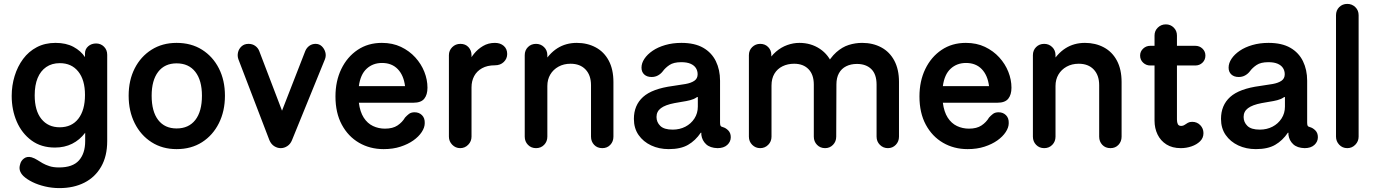

<svg xmlns="http://www.w3.org/2000/svg" viewBox="-20 -750 7060 985"><path d="M262 7Q191 7 141.5 -29.5Q92 -66 66 -126Q40 -186 40 -258Q40 -311 55 -360Q70 -409 98.5 -447.5Q127 -486 169 -508Q211 -530 265 -530Q319 -530 357 -509.5Q395 -489 416 -457V-476Q416 -498 432.5 -512.5Q449 -527 473 -527Q497 -527 513.5 -510.5Q530 -494 530 -469V-26Q530 51 499 105Q468 159 413 187Q358 215 285 215Q247 215 211 206.5Q175 198 146.5 184Q118 170 100 153Q86 139 82 124.5Q78 110 83 94Q87 75 103 63Q119 51 142 57Q158 62 171 70.5Q184 79 199 87.5Q214 96 234 102.5Q254 109 283 109Q353 109 385 73Q417 37 417 -26V-69Q389 -32 350 -12.5Q311 7 262 7ZM286 -97Q348 -97 382 -141Q416 -185 416 -263Q416 -340 381.5 -383Q347 -426 287 -426Q246 -426 217 -406Q188 -386 173 -349.5Q158 -313 158 -261Q158 -182 192.5 -139.5Q227 -97 286 -97Z M886 15Q813 15 757.5 -20.5Q702 -56 671 -118Q640 -180 640 -259Q640 -338 671 -399Q702 -460 757.5 -495Q813 -530 886 -530Q961 -530 1016.5 -495Q1072 -460 1103 -399Q1134 -338 1134 -259Q1134 -180 1103 -118Q1072 -56 1016.5 -20.5Q961 15 886 15ZM886 -91Q948 -91 982 -134.5Q1016 -178 1016 -259Q1016 -338 982 -381.5Q948 -425 886 -425Q825 -425 791.5 -381.5Q758 -338 758 -259Q758 -178 791.5 -134.5Q825 -91 886 -91Z M1420 10Q1403 10 1387 0Q1371 -10 1362 -31L1203 -446Q1197 -463 1201 -481Q1205 -499 1219 -512Q1233 -525 1255 -525Q1275 -525 1289.5 -514.5Q1304 -504 1310 -488L1441 -145L1410 -139L1546 -488Q1553 -505 1567 -515Q1581 -525 1599 -525Q1618 -525 1631 -512.5Q1644 -500 1649 -482Q1654 -464 1647 -446L1478 -31Q1470 -11 1454 -0.5Q1438 10 1420 10Z M1948 15Q1878 15 1822 -17.5Q1766 -50 1733.5 -110.5Q1701 -171 1701 -255Q1701 -334 1731 -396Q1761 -458 1814.5 -494Q1868 -530 1939 -530Q1994 -530 2037 -509.5Q2080 -489 2110.5 -455.5Q2141 -422 2157 -381.5Q2173 -341 2173 -300Q2173 -264 2156.5 -243.5Q2140 -223 2101 -223H1821Q1827 -176 1846 -146.5Q1865 -117 1893.5 -103.5Q1922 -90 1955 -90Q1995 -90 2019.5 -106.5Q2044 -123 2058 -147Q2067 -157 2078 -165.5Q2089 -174 2107 -174Q2130 -174 2145 -159Q2160 -144 2159 -118Q2159 -96 2143.5 -72.5Q2128 -49 2100.5 -29.5Q2073 -10 2034.5 2.5Q1996 15 1948 15ZM1821 -308H2058Q2051 -364 2020.5 -395.5Q1990 -427 1940 -427Q1893 -427 1861 -397.5Q1829 -368 1821 -308Z M2341 10Q2317 10 2300 -7.5Q2283 -25 2283 -49V-467Q2283 -491 2300 -508Q2317 -525 2342 -525Q2368 -525 2383.5 -508Q2399 -491 2399 -467V-413L2383 -428Q2393 -451 2412 -474.5Q2431 -498 2458 -514Q2485 -530 2519 -530Q2547 -530 2564.5 -514.5Q2582 -499 2582 -473Q2582 -449 2564.5 -432Q2547 -415 2519 -415Q2480 -415 2453 -400Q2426 -385 2412.5 -359.5Q2399 -334 2399 -302V-49Q2399 -25 2382 -7.5Q2365 10 2341 10Z M2730 10Q2705 10 2688.5 -7Q2672 -24 2672 -49V-467Q2672 -492 2688.5 -508.5Q2705 -525 2730 -525Q2754 -525 2771 -508.5Q2788 -492 2788 -467V-404L2764 -419Q2796 -475 2839.5 -502.5Q2883 -530 2939 -530Q2993 -530 3036 -507Q3079 -484 3103 -439Q3127 -394 3127 -329V-49Q3127 -24 3111 -7Q3095 10 3070 10Q3044 10 3028 -7Q3012 -24 3012 -49V-313Q3012 -364 2984 -393.5Q2956 -423 2907 -423Q2872 -423 2845 -408Q2818 -393 2803 -367.5Q2788 -342 2788 -309V-49Q2788 -24 2771.5 -7Q2755 10 2730 10Z M3411 15Q3361 15 3320.5 -4Q3280 -23 3256 -57.5Q3232 -92 3232 -140Q3232 -210 3279 -252.5Q3326 -295 3432 -309Q3468 -314 3496.5 -319Q3525 -324 3542 -335.5Q3559 -347 3559 -369Q3559 -387 3550 -401Q3541 -415 3522.5 -423Q3504 -431 3475 -431Q3436 -431 3414.5 -416.5Q3393 -402 3380 -384Q3370 -371 3355.5 -363Q3341 -355 3323 -355Q3299 -355 3285 -368Q3271 -381 3271 -403Q3271 -426 3286 -448.5Q3301 -471 3328 -489.5Q3355 -508 3393 -519Q3431 -530 3476 -530Q3544 -530 3587.5 -505Q3631 -480 3652.5 -436Q3674 -392 3674 -336V-121Q3674 -110 3676.5 -105Q3679 -100 3688 -98Q3703 -94 3716 -81Q3729 -68 3729 -46Q3729 -23 3711 -6.5Q3693 10 3661 10Q3623 9 3602.5 -10Q3582 -29 3578 -58V-69H3575Q3548 -29 3510 -7Q3472 15 3411 15ZM3431 -85Q3467 -85 3496 -100Q3525 -115 3542.5 -142Q3560 -169 3560 -203V-250Q3560 -252 3558.5 -252.5Q3557 -253 3553 -250Q3540 -241 3520.5 -236Q3501 -231 3480 -228Q3459 -225 3440 -221Q3393 -212 3370.5 -195Q3348 -178 3348 -150Q3348 -123 3367.5 -104Q3387 -85 3431 -85Z M3880 10Q3856 10 3839 -7Q3822 -24 3822 -49V-467Q3822 -492 3839 -508.5Q3856 -525 3880 -525Q3905 -525 3921 -508.5Q3937 -492 3937 -469L3938 -418L3914 -425Q3934 -462 3961 -485Q3988 -508 4019 -519Q4050 -530 4081 -530Q4140 -530 4186 -499.5Q4232 -469 4253 -413L4213 -405Q4240 -455 4270.5 -482Q4301 -509 4334.5 -519.5Q4368 -530 4403 -530Q4458 -530 4501 -507Q4544 -484 4568 -439Q4592 -394 4592 -330V-49Q4592 -24 4575.5 -7Q4559 10 4535 10Q4511 10 4494 -7Q4477 -24 4477 -49V-316Q4477 -369 4450 -395.5Q4423 -422 4376 -422Q4345 -422 4321 -410Q4297 -398 4284 -374.5Q4271 -351 4271 -317L4270 -49Q4270 -24 4253.5 -7Q4237 10 4213 10Q4188 10 4171.5 -7Q4155 -24 4155 -49V-316Q4155 -367 4128 -395Q4101 -423 4054 -423Q4021 -423 3994.5 -410Q3968 -397 3953 -372Q3938 -347 3938 -311V-49Q3938 -24 3921 -7Q3904 10 3880 10Z M4944 15Q4874 15 4818 -17.5Q4762 -50 4729.5 -110.5Q4697 -171 4697 -255Q4697 -334 4727 -396Q4757 -458 4810.5 -494Q4864 -530 4935 -530Q4990 -530 5033 -509.5Q5076 -489 5106.5 -455.5Q5137 -422 5153 -381.5Q5169 -341 5169 -300Q5169 -264 5152.5 -243.5Q5136 -223 5097 -223H4817Q4823 -176 4842 -146.5Q4861 -117 4889.5 -103.5Q4918 -90 4951 -90Q4991 -90 5015.5 -106.5Q5040 -123 5054 -147Q5063 -157 5074 -165.5Q5085 -174 5103 -174Q5126 -174 5141 -159Q5156 -144 5155 -118Q5155 -96 5139.5 -72.5Q5124 -49 5096.5 -29.5Q5069 -10 5030.5 2.5Q4992 15 4944 15ZM4817 -308H5054Q5047 -364 5016.5 -395.5Q4986 -427 4936 -427Q4889 -427 4857 -397.5Q4825 -368 4817 -308Z M5337 10Q5312 10 5295.5 -7Q5279 -24 5279 -49V-467Q5279 -492 5295.5 -508.5Q5312 -525 5337 -525Q5361 -525 5378 -508.5Q5395 -492 5395 -467V-404L5371 -419Q5403 -475 5446.5 -502.5Q5490 -530 5546 -530Q5600 -530 5643 -507Q5686 -484 5710 -439Q5734 -394 5734 -329V-49Q5734 -24 5718 -7Q5702 10 5677 10Q5651 10 5635 -7Q5619 -24 5619 -49V-313Q5619 -364 5591 -393.5Q5563 -423 5514 -423Q5479 -423 5452 -408Q5425 -393 5410 -367.5Q5395 -342 5395 -309V-49Q5395 -24 5378.5 -7Q5362 10 5337 10Z M6038 10Q5994 10 5964 -9Q5934 -28 5918.5 -60Q5903 -92 5903 -131V-568Q5903 -592 5920 -608.5Q5937 -625 5961 -625Q5985 -625 6001.5 -608.5Q6018 -592 6018 -568V-137Q6018 -122 6022.5 -113Q6027 -104 6040 -104Q6050 -104 6057.5 -109.5Q6065 -115 6074 -120Q6083 -125 6096 -125Q6121 -125 6137.5 -108Q6154 -91 6154 -67Q6154 -42 6136.5 -25Q6119 -8 6092.5 1Q6066 10 6038 10ZM5881 -414Q5860 -414 5844.5 -428.5Q5829 -443 5829 -465Q5829 -486 5844.5 -500.5Q5860 -515 5881 -515H6112Q6134 -515 6149 -500.5Q6164 -486 6164 -465Q6164 -443 6149 -428.5Q6134 -414 6112 -414Z M6423 15Q6373 15 6332.5 -4Q6292 -23 6268 -57.5Q6244 -92 6244 -140Q6244 -210 6291 -252.5Q6338 -295 6444 -309Q6480 -314 6508.5 -319Q6537 -324 6554 -335.5Q6571 -347 6571 -369Q6571 -387 6562 -401Q6553 -415 6534.5 -423Q6516 -431 6487 -431Q6448 -431 6426.5 -416.5Q6405 -402 6392 -384Q6382 -371 6367.5 -363Q6353 -355 6335 -355Q6311 -355 6297 -368Q6283 -381 6283 -403Q6283 -426 6298 -448.5Q6313 -471 6340 -489.5Q6367 -508 6405 -519Q6443 -530 6488 -530Q6556 -530 6599.5 -505Q6643 -480 6664.5 -436Q6686 -392 6686 -336V-121Q6686 -110 6688.5 -105Q6691 -100 6700 -98Q6715 -94 6728 -81Q6741 -68 6741 -46Q6741 -23 6723 -6.5Q6705 10 6673 10Q6635 9 6614.5 -10Q6594 -29 6590 -58V-69H6587Q6560 -29 6522 -7Q6484 15 6423 15ZM6443 -85Q6479 -85 6508 -100Q6537 -115 6554.5 -142Q6572 -169 6572 -203V-250Q6572 -252 6570.5 -252.5Q6569 -253 6565 -250Q6552 -241 6532.5 -236Q6513 -231 6492 -228Q6471 -225 6452 -221Q6405 -212 6382.5 -195Q6360 -178 6360 -150Q6360 -123 6379.5 -104Q6399 -85 6443 -85Z M6892 10Q6867 10 6850.5 -7.5Q6834 -25 6834 -49V-672Q6834 -697 6850.5 -713.5Q6867 -730 6892 -730Q6916 -730 6933 -713.5Q6950 -697 6950 -672V-49Q6950 -25 6933 -7.5Q6916 10 6892 10Z"/></svg>

Font: National Park SemiBold
Style: Regular
Weight: 600
Designer: Andrea Herstowski, Ben Hoepner
Version: Version 1.009